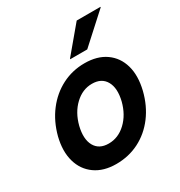

<svg xmlns="http://www.w3.org/2000/svg" viewBox="-171 -836 909 967"><g transform="rotate(-30 283.5 -353.0)"><path d="M226.7 10Q153.3 10 104.6 -24.6Q55.8 -59.2 38.8 -119.6Q21.7 -180 40.8 -257.5Q60.8 -334.2 104.2 -390.8Q147.5 -447.5 208.3 -478.8Q269.2 -510 340 -510Q414.2 -510 462.5 -475.8Q510.8 -441.7 527.9 -381.7Q545 -321.7 525.8 -242.5Q506.7 -165.8 463.8 -108.8Q420.8 -51.7 360 -20.8Q299.2 10 226.7 10ZM245 -98.3Q300.8 -98.3 345 -140Q389.2 -181.7 406.7 -250Q423.3 -319.2 400 -360.4Q376.7 -401.7 320.8 -401.7Q265.8 -401.7 221.7 -360Q177.5 -318.3 160 -250Q143.3 -180.8 166.2 -139.6Q189.2 -98.3 245 -98.3ZM288.3 -563.3 289.2 -566.7 414.2 -715.8H552.5L551.7 -712.5L387.5 -563.3Z"/></g></svg>

Font: Funnel Sans SemiBold
Style: Italic
Weight: 600
Italic angle: -14.036°
Designer: NORD ID, Kristian Moeller
Foundry: Dicotype
Version: Version 1.000